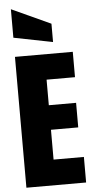

<svg xmlns="http://www.w3.org/2000/svg" viewBox="-67 -1099 555 1137"><g transform="rotate(-5 210.5 -530.5)"><path d="M274.9 -845.7 43 -891.6V-1061L274.9 -954.6ZM42.5 0V-777.8H386.2V-627H217.3V-475.1H379.4V-329.1H217.3V-151.9H397.5V0Z"/></g></svg>

Font: Anton
Style: Regular
Weight: 400
Foundry: vernon adams
Version: Version 1.000